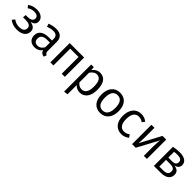

<svg xmlns="http://www.w3.org/2000/svg" viewBox="382 -2172 3990 3990"><g transform="rotate(45 2377.0 -176.5)"><path d="M242 -581C157 -581 95 -558 39 -517L83 -462C126 -491 167 -510 232 -510C297 -510 349 -486 349 -424C349 -360 289 -333 212 -333H154L148 -261H221C309 -261 375 -241 375 -167C375 -85 309 -60 232 -60C161 -60 114 -80 66 -116L18 -59C72 -16 140 13 235 13C366 13 472 -44 472 -166C472 -251 419 -289 327 -303C406 -324 442 -363 442 -429C442 -528 347 -581 242 -581Z M1005 -131V-394C1005 -512 944 -581 809 -581C746 -581 685 -568 616 -542L639 -475C697 -496 749 -507 793 -507C875 -507 915 -474 915 -390V-345H822C666 -345 575 -280 575 -159C575 -57 642 13 755 13C826 13 886 -14 925 -75C940 -18 976 5 1031 13L1053 -51C1023 -62 1005 -78 1005 -131ZM775 -56C707 -56 672 -94 672 -163C672 -244 728 -284 834 -284H915V-148C881 -87 837 -56 775 -56Z M1546 0H1637V-568H1212V0H1302V-494H1546Z M2097 -581C2029 -581 1969 -548 1928 -489L1920 -568H1843V228L1933 217V-55C1970 -10 2021 13 2086 13C2230 13 2307 -111 2307 -285C2307 -465 2245 -581 2097 -581ZM2064 -62C2009 -62 1965 -89 1933 -135V-417C1966 -465 2012 -509 2076 -509C2164 -509 2209 -436 2209 -285C2209 -133 2158 -62 2064 -62Z M2684 -581C2526 -581 2434 -461 2434 -283C2434 -103 2524 13 2683 13C2842 13 2934 -107 2934 -285C2934 -467 2844 -581 2684 -581ZM2684 -508C2783 -508 2837 -435 2837 -285C2837 -133 2781 -60 2683 -60C2585 -60 2531 -133 2531 -283C2531 -435 2587 -508 2684 -508Z M3307 -581C3155 -581 3061 -461 3061 -280C3061 -96 3156 13 3307 13C3372 13 3429 -9 3478 -50L3435 -109C3393 -80 3359 -65 3310 -65C3217 -65 3158 -130 3158 -281C3158 -433 3217 -505 3310 -505C3359 -505 3396 -491 3433 -463L3478 -521C3426 -564 3373 -581 3307 -581Z M4049 -568H3940L3694 -106C3696 -125 3703 -212 3703 -294V-568H3614V0H3721L3970 -465C3968 -449 3959 -372 3959 -279V0H4049Z M4546 -308C4621 -321 4661 -363 4661 -428C4661 -527 4573 -581 4437 -581C4376 -581 4311 -572 4254 -561V0H4453C4591 0 4690 -51 4690 -174C4690 -254 4641 -299 4546 -308ZM4438 -511C4525 -511 4568 -484 4568 -423C4568 -359 4524 -335 4458 -335H4344V-503C4375 -508 4403 -511 4438 -511ZM4453 -71H4344V-268H4460C4557 -268 4595 -239 4595 -175C4595 -93 4532 -71 4453 -71Z"/></g></svg>

Font: Glow Sans SC Normal Book
Style: Regular
Weight: 500
Designer: Ryoko NISHIZUKA (kana, bopomofo & ideographs); Paul D. Hunt (Latin, Greek & Cyrillic); Sandoll Communications, Soo-young
Version: Version 0.93